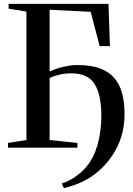

<svg xmlns="http://www.w3.org/2000/svg" viewBox="-20 -763 688 992"><path d="M310 209 299 185Q317.5 180 342.8 166.5Q368 153 393.5 131.5Q419 110 439 82.5Q461.5 50.5 475.5 11Q489.5 -28.5 496.5 -73.2Q503.5 -118 503.5 -165Q503.5 -273 469 -328.5Q434.5 -384 350 -384Q317.5 -384 290.2 -378Q263 -372 236.5 -360.5V-39.5L380 -24.5V0H21.5V-24.5L116.5 -39.5V-703L24.5 -718.5V-743H540.5L548 -524.5H495L448.5 -702L236.5 -712.5V-393.5Q259.5 -404.5 284.2 -411.8Q309 -419 333.5 -423Q358 -427 379.5 -427Q451.5 -427 498.8 -408.8Q546 -390.5 573.2 -356.8Q600.5 -323 612 -276.8Q623.5 -230.5 623.5 -174.5Q623.5 -110.5 607 -58Q590.5 -5.5 563 36.2Q535.5 78 501.5 110Q468.5 141 434 160.8Q399.5 180.5 367.5 191.8Q335.5 203 310 209Z"/></svg>

Font: Merriweather 120pt Medium
Style: Regular
Weight: 500
Version: Version 2.100